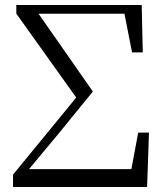

<svg xmlns="http://www.w3.org/2000/svg" viewBox="-20 -748 647 768"><path d="M32.1 0V-49.5L297.5 -373.2L295.7 -342.7L45.3 -693.4V-728H546.8L551.1 -538.5H508.2L472.2 -721.5L500.9 -693H315.6H127.5V-678.5L117 -717.8L351.4 -381.8L216.1 -215.7L68.9 -38.9L88 -89.3V-71.5H539.4L497.6 -29.9L532.9 -217.7H575.9L568.4 0Z"/></svg>

Font: Early Summer Mincho VF
Style: Regular
Weight: 250
Designer: GuiWonder
Version: Version 1.002